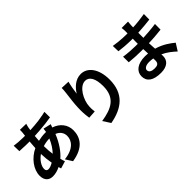

<svg xmlns="http://www.w3.org/2000/svg" viewBox="103 -1769 2794 2794"><g transform="rotate(-45 1500.0 -372.0)"><path d="M916 -252C916 -368 842 -460 726 -498C732 -517 740 -537 744 -548L624 -576C623 -561 620 -537 616 -516H598C549 -516 500 -509 452 -498C453 -528 456 -561 459 -591C473 -592 487 -592 501 -593L512 -594C526 -594 540 -595 554 -596L564 -597C652 -603 737 -613 807 -626L806 -740C785 -735 764 -731 743 -726L734 -725C710 -720 687 -716 663 -713L653 -711C596 -704 537 -699 473 -696C476 -716 479 -735 482 -752C487 -767 490 -784 496 -804L369 -807C370 -790 368 -767 367 -748C365 -735 364 -721 362 -707L361 -698C361 -696 361 -694 361 -693H322C261 -693 176 -701 141 -707L144 -593C171 -592 207 -590 242 -589L253 -588C276 -587 298 -587 318 -587H349C349 -585 349 -583 349 -582L348 -572L347 -563C345 -545 344 -527 343 -509L342 -499C342 -491 341 -483 341 -475L340 -465C340 -463 340 -462 340 -460C200 -394 99 -260 99 -131C99 -30 158 13 231 13C284 13 335 -2 383 -26C387 -12 392 1 396 14L509 -20C507 -26 505 -32 503 -38L500 -47C495 -62 491 -77 487 -93C562 -157 638 -263 692 -399C761 -372 794 -318 794 -258C794 -160 721 -62 528 -41L593 63C839 26 916 -110 916 -252ZM215 -152C215 -153 215 -155 215 -157C215 -214 262 -291 337 -342C339 -273 347 -204 358 -142C322 -121 288 -107 260 -107C230 -107 216 -123 215 -152ZM583 -415C549 -334 507 -272 460 -223C452 -270 449 -322 448 -379V-388V-393C487 -405 530 -414 583 -415Z M1810 -401C1810 -621 1707 -756 1568 -756C1455 -756 1373 -672 1325 -594C1331 -650 1350 -753 1364 -802L1230 -808C1230 -781 1227 -742 1222 -704C1216 -663 1211 -618 1206 -574L1205 -563C1203 -546 1202 -529 1200 -512L1199 -502C1196 -460 1194 -420 1194 -384C1194 -317 1201 -257 1207 -218L1328 -226C1322 -273 1321 -304 1323 -331C1328 -463 1426 -641 1544 -641C1628 -641 1677 -554 1677 -400C1677 -158 1528 -85 1306 -51L1380 64C1645 16 1810 -118 1810 -401Z M2602 -90C2602 -101 2602 -114 2601 -128C2681 -92 2745 -39 2799 11L2869 -100C2811 -148 2721 -215 2595 -251C2595 -257 2594 -264 2594 -270L2593 -280C2591 -311 2590 -342 2588 -371C2631 -372 2669 -375 2705 -377L2715 -378L2725 -379L2734 -380C2739 -380 2744 -381 2748 -381L2758 -382C2787 -385 2816 -388 2847 -391L2848 -507C2842 -506 2836 -505 2830 -504L2820 -503C2819 -503 2817 -503 2816 -503L2807 -501C2739 -493 2670 -487 2586 -483V-588C2683 -593 2769 -602 2835 -610L2836 -723C2794 -716 2754 -710 2715 -706L2705 -705C2687 -703 2669 -701 2652 -700L2642 -699L2632 -698H2622C2611 -697 2600 -697 2588 -696C2588 -712 2588 -728 2589 -739C2590 -765 2592 -788 2595 -808H2463C2467 -789 2469 -759 2469 -740V-692H2430C2396 -692 2345 -695 2295 -700L2284 -701C2250 -705 2216 -709 2188 -714L2191 -602C2220 -598 2256 -594 2294 -591L2304 -590C2351 -587 2398 -584 2431 -584H2468C2467 -569 2467 -552 2467 -536V-526C2467 -516 2467 -507 2467 -497V-479H2420C2367 -479 2248 -486 2183 -498L2184 -382C2250 -374 2360 -369 2418 -369H2469C2470 -339 2471 -305 2473 -274C2453 -276 2433 -277 2412 -277C2258 -277 2170 -207 2170 -106C2170 0 2249 60 2409 60C2541 60 2602 -5 2602 -90ZM2288 -114C2288 -147 2325 -176 2396 -176C2424 -176 2449 -173 2476 -169C2477 -151 2477 -136 2477 -125C2477 -67 2444 -51 2391 -51C2327 -51 2293 -72 2289 -106L2288 -112V-114Z"/></g></svg>

Font: Glow Sans TC Normal
Style: Bold
Weight: 700
Designer: Ryoko NISHIZUKA (kana, bopomofo & ideographs); Paul D. Hunt (Latin, Greek & Cyrillic); Sandoll Communications, Soo-young
Version: Version 0.93